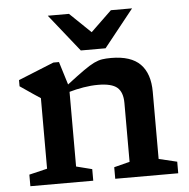

<svg xmlns="http://www.w3.org/2000/svg" viewBox="-52 -784 822 835"><g transform="rotate(-5 359.0 -366.0)"><path d="M417.5 -50.5 486 -68V-325Q486 -372 461.8 -392.8Q437.5 -413.5 378.5 -413.5Q347.5 -413.5 314.5 -408Q281.5 -402.5 252.5 -394V-68L321.5 -50.5V0H47V-50.5L126 -69.5V-377.5Q117.5 -383 94.8 -398.2Q72 -413.5 38 -437V-464L193.5 -527H218L249 -426.5Q294.5 -461.5 322.8 -481.5Q351 -501.5 370.2 -510.8Q389.5 -520 406 -522.5Q422.5 -525 445 -525Q531.5 -525 572.2 -483.8Q613 -442.5 613 -362.5V-69.5L692.5 -50.5V0H417.5ZM555 -732 425 -569H317L187 -732H279.5L371 -644L462.5 -732Z"/></g></svg>

Font: Newsreader 6pt Medium
Style: Regular
Weight: 500
Designer: Hugues Gentile
Foundry: Production Type
Version: Version 1.003; ttfautohint (v1.8.3)